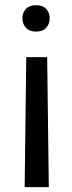

<svg xmlns="http://www.w3.org/2000/svg" viewBox="-20 -558 284 753"><path d="M83 -334H165L171.4 175.8H76.7ZM174.8 -486.3Q174.8 -464.4 161.4 -449.2Q147.9 -434.1 121.6 -434.1Q95.2 -434.1 81.5 -449.2Q67.9 -464.4 67.9 -486.3Q67.9 -508.3 81.5 -522.9Q95.2 -537.6 121.6 -537.6Q147.9 -537.6 161.4 -522.9Q174.8 -508.3 174.8 -486.3Z"/></svg>

Font: APIMedia Roboto
Style: Regular
Weight: 400
Designer: Google
Version: Version 2.137; 2017